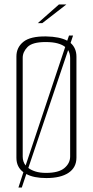

<svg xmlns="http://www.w3.org/2000/svg" viewBox="-20 -790 415 854"><path d="M62 44 84 -24Q53 -47 53 -88V-539Q53 -579 84 -604Q115 -629 185 -628Q245 -627 279 -609L287 -632H305L294 -599Q320 -576 320 -538V-89Q320 -45 285 -21.5Q250 2 186 2Q130 2 97 -16L77 44ZM81 -93Q81 -71 94 -54L270 -581Q258 -591 236.5 -597Q215 -603 183 -603Q124 -603 102.5 -581Q81 -559 81 -533ZM185 -21Q241 -21 266.5 -42.5Q292 -64 292 -94V-532Q292 -552 283 -567L106 -43Q119 -33 138.5 -27Q158 -21 185 -21ZM148 -687 242 -770H275L168 -687Z"/></svg>

Font: Smooch Sans ExtraLight
Style: Regular
Weight: 200
Designer: Robert E. Leuschke
Foundry: Robert E. Leuschke
Version: Version 1.010; ttfautohint (v1.8.3)